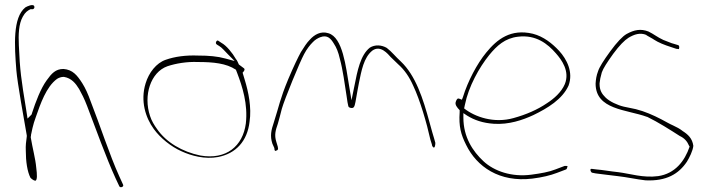

<svg xmlns="http://www.w3.org/2000/svg" viewBox="-20 -691 2856 774"><path d="M46 -407C50 -358 76 -213 88 -145V-141C85 -121 83 -102 84 -85V-84C84 -40 90 1 103 26C111 34 121 39 124 37C130 32 130 15 126 -16C123 -51 111 -94 104 -137V-140C105 -142 105 -143 105 -146V-147L111 -175C114 -189 119 -204 124 -218C143 -272 166 -341 210 -373C218 -378 227 -381 236 -381H238C268 -376 285 -355 299 -332C309 -314 320 -293 331 -264C365 -175 408 -55 446 28L461 60C465 68 481 62 476 53L461 20C421 -68 382 -190 346 -281C335 -312 324 -336 312 -355C291 -388 273 -410 236 -413C204 -413 188 -395 168 -367C144 -334 124 -281 109 -235L108 -231C108 -230 106 -228 105 -227L91 -213L85 -252C66 -368 60 -408 56 -508C54 -551 55 -594 72 -624C82 -642 91 -648 103 -654H113C118 -656 120 -661 118 -666C114 -677 88 -665 82 -661C31 -620 38 -508 46 -407Z M567 -355C545 -284 567 -216 600 -171C626 -135 669 -100 712 -81C751 -63 806 -48 859 -58C931 -72 977 -122 986 -200C995 -258 981 -322 967 -368L958 -398C962 -402 970 -411 963 -416L943 -431C939 -438 937 -447 931 -453C917 -478 892 -508 873 -518L861 -526C858 -529 855 -528 852 -524C846 -513 857 -510 863 -506C874 -500 887 -484 899 -472L926 -445L889 -455C857 -464 821 -467 779 -467C729 -469 685 -463 648 -450C610 -437 580 -398 567 -355ZM585 -223C557 -306 587 -400 655 -424C688 -435 733 -443 778 -441C839 -441 892 -436 931 -410L936 -397C957 -342 980 -271 971 -193C959 -102 892 -46 788 -64C715 -79 650 -117 613 -171C602 -186 591 -204 585 -223ZM778 -441Z M1078 -112 1086 -94C1086 -86 1088 -80 1094 -84C1101 -86 1102 -90 1100 -98V-99L1094 -119C1085 -147 1091 -166 1100 -192C1105 -208 1110 -229 1116 -252C1127 -291 1189 -442 1206 -473C1217 -494 1230 -510 1240 -520C1250 -531 1261 -537 1271 -541C1300 -552 1314 -535 1326 -515C1336 -500 1344 -481 1350 -454C1362 -411 1370 -350 1377 -305C1380 -284 1382 -270 1384 -264C1385 -260 1386 -258 1394 -256C1406 -254 1409 -259 1413 -280C1414 -285 1415 -291 1416 -297C1419 -316 1423 -335 1427 -357C1437 -405 1446 -459 1481 -487C1514 -511 1544 -473 1555 -461L1585 -432C1611 -409 1630 -381 1646 -345C1673 -288 1700 -196 1715 -128L1721 -109C1721 -105 1722 -104 1724 -100C1732 -89 1735 -104 1735 -115L1730 -133C1726 -145 1720 -167 1712 -196C1685 -296 1655 -387 1596 -443C1574 -463 1560 -482 1539 -498C1518 -510 1492 -512 1471 -499C1433 -469 1421 -407 1408 -341L1397 -287L1388 -341C1374 -423 1362 -540 1304 -557C1273 -567 1247 -551 1229 -531C1217 -519 1206 -502 1193 -481C1182 -461 1164 -424 1142 -372C1108 -290 1105 -263 1084 -198C1073 -166 1068 -143 1078 -112Z M1818 -282C1812 -270 1823 -257 1833 -247V-239C1829 -181 1838 -149 1859 -107C1902 -19 1993 45 2126 29C2166 24 2199 16 2225 6L2262 -8C2264 -9 2266 -12 2267 -18C2269 -20 2269 -21 2264 -22H2256L2219 -8C2194 2 2161 8 2123 13C2043 24 1972 -1 1929 -41C1886 -81 1848 -138 1848 -217V-235L1863 -225C1892 -207 1926 -195 1971 -192C2031 -188 2087 -207 2130 -227C2188 -255 2247 -291 2272 -346C2292 -400 2265 -452 2234 -486C2206 -516 2171 -544 2128 -555C2039 -576 1984 -533 1940 -479C1903 -434 1866 -364 1846 -299L1842 -289L1832 -293C1825 -296 1822 -292 1818 -283ZM1851 -254 1854 -268C1869 -343 1912 -419 1952 -469C1983 -507 2016 -537 2068 -543C2141 -552 2188 -514 2221 -476C2244 -450 2278 -404 2257 -352C2243 -319 2213 -293 2185 -275C2147 -249 2101 -229 2050 -215C1972 -193 1895 -219 1851 -254ZM1854 -268Z M2362 -10C2357 -6 2363 3 2366 5L2381 8C2409 11 2440 16 2470 19C2507 23 2546 32 2582 36C2667 40 2716 10 2749 -39C2759 -55 2773 -83 2775 -103C2771 -133 2754 -149 2730 -164V-165H2729C2720 -172 2709 -178 2694 -185C2678 -192 2663 -201 2646 -210C2613 -227 2579 -242 2543 -251L2495 -261C2469 -267 2437 -282 2421 -298C2407 -312 2397 -326 2397 -353V-355C2398 -367 2401 -382 2406 -399C2412 -416 2427 -439 2452 -474C2477 -508 2498 -529 2514 -539C2536 -552 2560 -561 2586 -550V-549L2614 -533L2615 -532C2635 -519 2658 -510 2686 -501L2707 -494H2708C2712 -494 2715 -493 2717 -493C2720 -504 2717 -508 2714 -509L2691 -516H2690C2677 -521 2666 -525 2654 -530C2630 -541 2615 -554 2594 -564C2563 -576 2537 -571 2506 -554C2490 -545 2467 -521 2440 -484C2413 -447 2396 -420 2391 -404C2384 -386 2382 -370 2381 -354C2381 -248 2506 -250 2588 -220H2589C2634 -198 2681 -168 2720 -143C2739 -134 2750 -122 2758 -103L2760 -100C2740 -41 2701 9 2633 19C2573 27 2520 9 2472 3C2442 0 2410 -6 2384 -8L2368 -10C2367 -10 2365 -11 2362 -10Z"/></svg>

Font: Stray Cat
Style: ExLt
Weight: 200
Version: Version 1.0